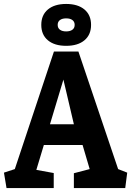

<svg xmlns="http://www.w3.org/2000/svg" viewBox="-25 -952 666 972"><path d="M8 0 -5 -78 50 -96 248 -691H372L573 -96L619 -78L609 0H349V-75L429 -96L393 -218H197L159 -92L247 -76V0ZM228 -323H349L296 -549ZM184 -826Q184 -876 217.5 -904Q251 -932 310 -932Q369 -932 402.5 -904Q436 -876 436 -826Q436 -776 402.5 -748Q369 -720 310 -720Q251 -720 217.5 -748Q184 -776 184 -826ZM267 -826Q267 -810 278.5 -801.5Q290 -793 310 -793Q330 -793 341.5 -801.5Q353 -810 353 -826Q353 -842 341.5 -850.5Q330 -859 310 -859Q290 -859 278.5 -850.5Q267 -842 267 -826Z"/></svg>

Font: Kreon Light
Style: Bold
Weight: 700
Version: Version 2.002